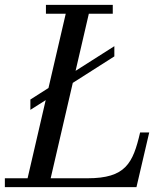

<svg xmlns="http://www.w3.org/2000/svg" viewBox="-65 -770 663 790"><path d="M60 -360.5V-318L123 -358L48.5 -36.5H-45V0H496.5L549 -225H511.5C482 -98 452 -36.5 295 -36.5H143.5L234.5 -429L405.5 -538V-580L246 -478.5L300.5 -713.5H399V-750H124V-713.5H205.5L134.5 -408Z"/></svg>

Font: Bodoni* 06pt
Style: Italic
Weight: 400
Italic angle: -13°
Version: Version 2.3